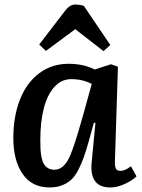

<svg xmlns="http://www.w3.org/2000/svg" viewBox="-20 -803 617 837"><path d="M460.9 -606.9 431.2 -580.1 308.1 -675.8 180.2 -581.1 150.9 -608.9 259.8 -751Q272.9 -768.6 284.2 -775.9Q295.4 -783.2 310.1 -783.2Q327.1 -783.2 345.2 -777.8ZM481 -101.1Q480 -77.6 485.1 -67.9Q490.2 -58.1 505.9 -58.1Q524.4 -58.1 550.8 -78.1L575.2 -34.2Q556.6 -16.1 523.7 -1Q490.7 14.2 460.9 14.2Q372.1 14.2 378.9 -87.9L396 -267.1L389.2 -268.1L367.2 -188Q355 -145 345.2 -117.4Q335.4 -89.8 321.3 -62.3Q307.1 -34.7 290.5 -19.5Q273.9 -4.4 250.2 4.9Q226.6 14.2 195.8 14.2Q119.1 14.2 78.6 -44.7Q38.1 -103.5 38.1 -201.2Q38.1 -295.4 66.9 -368.7Q95.7 -441.9 150.6 -483.4Q205.6 -524.9 278.8 -524.9Q344.2 -524.9 393.1 -500L463.9 -522.9L494.1 -512.2ZM216.8 -63Q252.9 -63 277.8 -107.9Q298.3 -146 332.5 -267.1Q335.4 -277.3 346.2 -314.9L379.9 -437Q340.3 -458 291 -458Q247.1 -458 216.3 -423.3Q185.5 -388.7 170.7 -329.8Q155.8 -271 155.8 -193.8Q155.8 -169.9 156.5 -154.1Q157.2 -138.2 160.6 -119.4Q164.1 -100.6 170.4 -89.4Q176.8 -78.1 188.5 -70.6Q200.2 -63 216.8 -63Z"/></svg>

Font: Literata Book SemiBold
Style: Italic
Weight: 600
Italic angle: -3°
Designer: Latin by Veronika Burian and Jose Scaglione. Greek by Irene Vlachou. Cyrillic by Vera Evstafieva
Foundry: TypeTogether
Version: Version 1.003;PS 001.003;hotconv 1.0.88;makeotf.lib2.5.64775